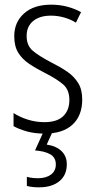

<svg xmlns="http://www.w3.org/2000/svg" viewBox="-20 -562 408 822"><path d="M332 -136Q332 -67 290.5 -28.5Q249 10 171 10Q128 10 94.5 0.5Q61 -9 38 -22V-78Q64 -61 98.5 -50Q133 -39 170 -39Q224 -39 250.5 -64.5Q277 -90 277 -134Q277 -177 251 -200Q225 -223 172 -250Q134 -269 104.5 -289Q75 -309 58 -336.5Q41 -364 41 -407Q41 -467 83 -504.5Q125 -542 199 -542Q235 -542 267.5 -533.5Q300 -525 327 -510L305 -465Q283 -479 255 -487Q227 -495 198 -495Q150 -495 122 -472Q94 -449 94 -408Q94 -367 120.5 -344.5Q147 -322 201 -294Q239 -275 268 -255Q297 -235 314.5 -207Q332 -179 332 -136ZM266 141Q266 188 234 214Q202 240 147 240Q116 240 95 234V195Q116 201 143 201Q177 201 198 185.5Q219 170 219 142Q219 112 195 98.5Q171 85 130 82L167 0H206L180 57Q221 63 243.5 85Q266 107 266 141Z"/></svg>

Font: Noto Sans Myanmar UI Condensed Light
Style: Regular
Weight: 300
Width: 3
Designer: Monotype Design Team
Foundry: Monotype Imaging Inc.
Version: Version 2.103; ttfautohint (v1.8.4.7-5d5b)